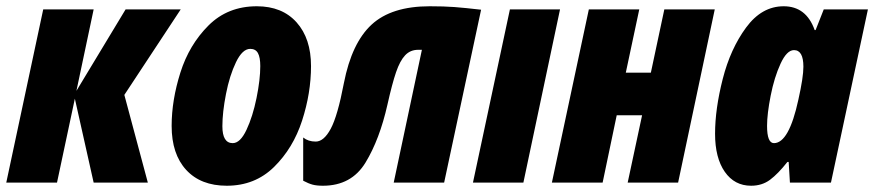

<svg xmlns="http://www.w3.org/2000/svg" viewBox="-33 -583 2791 613"><path d="M105 -553H266L211 -293L368 -553H544L364 -280L439 0H266L206 -268L149 0H-13Z M515 -181Q515 -263 543 -351.5Q571 -440 632.5 -501.5Q694 -563 787 -563Q868 -563 914 -511.5Q960 -460 960 -372Q960 -286 931.5 -198Q903 -110 842 -50Q781 10 691 10Q608 10 561.5 -40.5Q515 -91 515 -181ZM798 -372Q798 -400 790.5 -413.5Q783 -427 766 -427Q741 -427 720.5 -384.5Q700 -342 688.5 -283Q677 -224 677 -180Q677 -126 710 -126Q734 -126 754 -168.5Q774 -211 786 -270Q798 -329 798 -372Z M935 -6V-144Q951 -131 975 -131Q1001 -131 1023 -172Q1045 -213 1065 -318Q1090 -446 1153.5 -504.5Q1217 -563 1339 -563Q1385 -563 1418 -560.5Q1451 -558 1503 -552L1385 0H1224L1314 -424H1302Q1277 -424 1260.5 -406.5Q1244 -389 1231.5 -352.5Q1219 -316 1204 -249Q1179 -138 1134 -64Q1089 10 998 10Q978 10 965 6.5Q952 3 935 -6Z M1595 -553H1755L1638 0H1477Z M1847 -553H2008L1965 -351H2045L2088 -553H2249L2132 0H1971L2017 -215H1936L1891 0H1729Z M2250 -156Q2250 -235 2274.5 -331Q2299 -427 2349 -495Q2399 -563 2469 -563Q2541 -563 2568 -487H2571L2597 -553H2738L2620 0H2489L2485 -66H2481Q2451 -28 2425.5 -9Q2400 10 2365 10Q2312 10 2281 -34.5Q2250 -79 2250 -156ZM2516 -265Q2532 -336 2532 -370Q2532 -423 2502 -423Q2479 -423 2459 -379.5Q2439 -336 2427.5 -277.5Q2416 -219 2416 -181Q2416 -126 2438 -126Q2486 -126 2516 -265Z"/></svg>

Font: Noto Sans UI CondBlack
Style: Italic
Weight: 900
Width: 3
Italic angle: -12°
Designer: Monotype Design Team
Foundry: Monotype Imaging Inc.
Version: Version 1.001